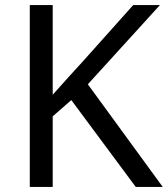

<svg xmlns="http://www.w3.org/2000/svg" viewBox="-20 -734 659 754"><path d="M619 0H513L260 -341L187 -277V0H97V-714H187V-362Q217 -396 248 -430Q279 -464 310 -498L503 -714H608L325 -403Z"/></svg>

Font: Noto Sans Lisu
Style: Regular
Weight: 400
Designer: Monotype Design Team. David Williams.
Foundry: Monotype Imaging Inc.
Version: Version 2.102